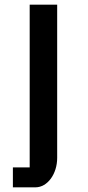

<svg xmlns="http://www.w3.org/2000/svg" viewBox="-20 -531 373 815"><path d="M34.7 179.7V264.2H130.4C181.6 264.2 222.7 207.5 222.7 139.2V-511.2H106V179.7Z"/></svg>

Font: Atomic Age
Style: Regular
Weight: 400
Designer: James Grieshaber
Foundry: James Grieshaber
Version: Version 1.002